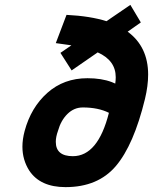

<svg xmlns="http://www.w3.org/2000/svg" viewBox="-20 -759 628 788"><path d="M588 -453Q588 -407 575 -353Q529 -164 455.5 -77.5Q382 9 249 9Q145 9 100 -59Q72 -103 72 -157Q72 -187 81 -221Q107 -318 174.5 -378Q242 -438 339 -438Q397 -438 439 -422L453 -416Q455 -430 455 -442Q455 -511 381 -544L274 -470L228 -542L273 -573L209 -582L253 -698Q351 -693 417 -672L515 -739L558 -667L504 -629Q588 -567 588 -453ZM209 -177Q209 -118 279 -118Q382 -118 427 -296Q383 -318 320 -318Q284 -318 257 -291.5Q230 -265 218 -222Q209 -197 209 -177Z"/></svg>

Font: Titillium Web
Style: Bold Italic
Weight: 700
Italic angle: -13°
Version: Version 1.001;PS 57.000;hotconv 1.0.70;makeotf.lib2.5.55311